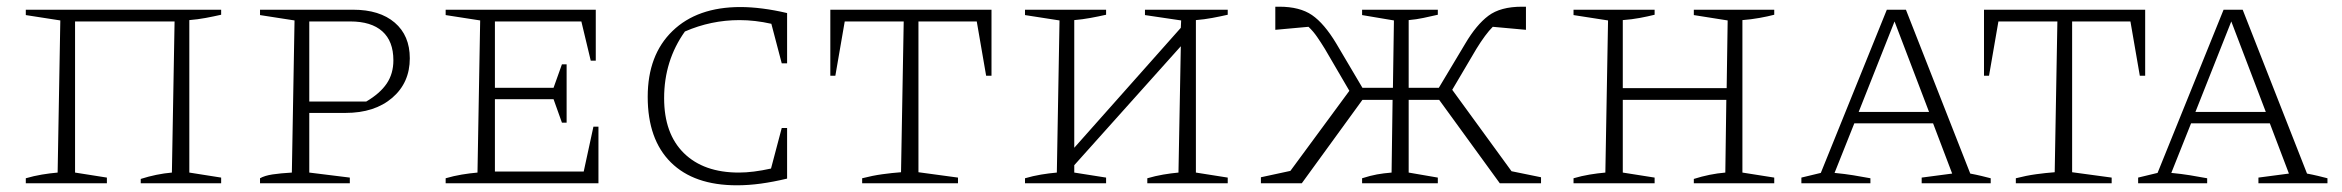

<svg xmlns="http://www.w3.org/2000/svg" viewBox="-20 -547 6988 573"><path d="M204 -483V-32L299 -17V0H57V-15Q81 -22 105 -26Q129 -30 152 -32L160 -486L57 -502V-518H640V-503Q618 -498 594 -493.5Q570 -489 545 -487V-32L640 -17V0H400V-13Q447 -28 493 -32L501 -483Z M1034 -518Q1113 -518 1158 -479.5Q1203 -441 1203 -373Q1203 -300 1150.5 -255Q1098 -210 1011 -210H903V-32L1024 -17V0H756V-15Q770 -23 793.5 -26.5Q817 -30 851 -32L859 -486L756 -502V-518ZM1025 -483H903V-244H1073Q1114 -268 1134 -297.5Q1154 -327 1154 -367Q1154 -424 1121 -453.5Q1088 -483 1025 -483Z M1751 -169H1766V0H1310V-15Q1334 -22 1358 -26Q1382 -30 1405 -32L1413 -486L1310 -502V-518H1758V-366H1743L1715 -483H1457V-285H1632L1657 -355H1671V-181H1657L1632 -251H1457V-35H1722Z M2179 6Q2051 6 1982 -62.5Q1913 -131 1913 -258Q1913 -383 1987 -454.5Q2061 -526 2190 -526Q2220 -526 2255.5 -521.5Q2291 -517 2329 -508V-358H2313L2282 -476Q2233 -487 2187 -487Q2102 -487 2024 -453Q1962 -366 1962 -254Q1962 -148 2021 -90Q2080 -32 2185 -32Q2206 -32 2230 -35Q2254 -38 2281 -44L2313 -165H2329V-14Q2287 -4 2250.5 1Q2214 6 2179 6Z M2939 -518V-321H2923L2895 -483H2721V-33L2839 -17V0H2553V-15Q2584 -23 2613 -27Q2642 -31 2669 -33L2677 -483H2501L2473 -321H2458V-518Z M3039 0V-15Q3063 -22 3087 -26Q3111 -30 3134 -32L3142 -486L3039 -502V-518H3281V-503Q3259 -498 3234.5 -493.5Q3210 -489 3186 -487V-106L3504 -464L3505 -486L3397 -502V-518H3644V-503Q3622 -498 3598 -493.5Q3574 -489 3549 -487V-32L3644 -17V0H3404V-15Q3428 -22 3451.5 -26Q3475 -30 3497 -32L3504 -409L3186 -54V-32L3281 -17V0Z M3865 0H3743V-18L3831 -37L4007 -276L3934 -401Q3923 -419 3911 -436.5Q3899 -454 3885 -467L3786 -458V-527Q3794 -527 3798 -527Q3859 -527 3895.5 -502Q3932 -477 3968 -417L4046 -285H4137L4140 -486L4045 -502V-518H4271V-503Q4249 -498 4228 -493.5Q4207 -489 4184 -487V-285H4274L4353 -417Q4386 -473 4422 -500Q4458 -527 4522 -527Q4527 -527 4534 -527V-458L4435 -467Q4413 -445 4386 -401L4314 -279L4491 -36L4579 -18V0H4456L4275 -249H4184V-32L4271 -17V0H4045V-15Q4070 -23 4089.5 -26.5Q4109 -30 4133 -32L4136 -249H4046Z M4676 0V-15Q4700 -22 4724 -26Q4748 -30 4771 -32L4779 -486L4676 -502V-518H4918V-503Q4898 -498 4874 -493.5Q4850 -489 4823 -487V-284H5133L5136 -486L5035 -502V-518H5275V-503Q5256 -498 5231 -493.5Q5206 -489 5180 -487V-32L5275 -17V0H5035V-13Q5082 -28 5129 -32L5132 -249H4823V-32L4918 -17V0Z M5860 -29Q5871 -27 5877.5 -25.5Q5884 -24 5893 -22Q5902 -20 5921 -15V0H5715V-17L5806 -29L5749 -179H5514L5455 -31Q5486 -28 5510.5 -24Q5535 -20 5562 -15V0H5356V-17L5414 -31L5611 -518H5668ZM5527 -213H5737L5634 -483Z M6382 -518V-321H6366L6338 -483H6164V-33L6282 -17V0H5996V-15Q6027 -23 6056 -27Q6085 -31 6112 -33L6120 -483H5944L5916 -321H5901V-518Z M6865 -29Q6876 -27 6882.5 -25.5Q6889 -24 6898 -22Q6907 -20 6926 -15V0H6720V-17L6811 -29L6754 -179H6519L6460 -31Q6491 -28 6515.5 -24Q6540 -20 6567 -15V0H6361V-17L6419 -31L6616 -518H6673ZM6532 -213H6742L6639 -483Z"/></svg>

Font: Piazzolla SC ExtraLight
Style: Regular
Weight: 200
Designer: Juan Pablo del Peral
Foundry: Huerta Tipografica
Version: Version 1.330